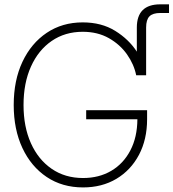

<svg xmlns="http://www.w3.org/2000/svg" viewBox="-20 -838 784 868"><path d="M355.5 9.3Q261.7 9.3 191.2 -37.8Q120.6 -85 81.3 -168.9Q42 -252.9 42 -363.3Q42 -474.6 81.5 -558.6Q121.1 -642.6 191.4 -689.7Q261.7 -736.8 354 -736.8Q439 -736.8 500.7 -698.5Q562.5 -660.2 598.6 -604.5V-713.4Q598.6 -818.4 704.6 -818.4H744.1V-779.3H704.6Q670.9 -779.3 655.8 -764.2Q640.6 -749 640.6 -713.4V-497.6H595.7Q585.9 -546.9 554.4 -591.8Q522.9 -636.7 472.2 -665.5Q421.4 -694.3 354 -694.3Q273.9 -694.3 213.6 -652.8Q153.3 -611.3 119.9 -536.9Q86.4 -462.4 86.4 -363.3Q86.4 -265.1 119.6 -190.9Q152.8 -116.7 213.4 -75Q273.9 -33.2 355.5 -33.2Q427.7 -33.2 482.9 -65.7Q538.1 -98.1 569.3 -158Q600.6 -217.8 601.1 -298.8H369.6V-339.8H645V-299.3Q645 -207.5 608.2 -137.9Q571.3 -68.4 506.1 -29.5Q440.9 9.3 355.5 9.3Z"/></svg>

Font: Inter Display ExtraLight
Style: Regular
Weight: 200
Designer: Rasmus Andersson
Foundry: rsms
Version: Version 4.000;git-a52131595